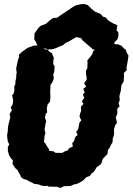

<svg xmlns="http://www.w3.org/2000/svg" viewBox="-20 -905 657 952"><path d="M281 27 262 21H252L220 20L213 16L198 18L183 14L170 9L150 7L142 2L124 -6L113 -13L96 -18L85 -26L78 -42L72 -51L67 -62L57 -70L47 -85L42 -91L44 -110L35 -119L25 -135L19 -157V-177L26 -189L19 -203L17 -214L15 -236L18 -249L19 -266L20 -278L24 -296L31 -323L28 -340L39 -359L33 -372L42 -386L44 -395L45 -410L40 -432L48 -442L51 -457V-477L56 -487L57 -507L60 -515L61 -537L63 -545L60 -565L62 -574L69 -608L75 -623L74 -634L92 -650L98 -654L117 -668L132 -673L145 -678L162 -680L170 -674L197 -667L204 -660L221 -659L219 -653L238 -641L242 -629L247 -618L245 -607L244 -587L251 -576L249 -550L244 -535L247 -517L240 -498L230 -483V-469L229 -454V-440L230 -425L228 -401L216 -387L212 -367L214 -348L207 -341L203 -322L209 -303L206 -293L201 -263L205 -245L201 -231L200 -220L198 -201L204 -195L214 -178L224 -164L222 -158L247 -154L255 -147H289L300 -154L317 -160L322 -170L341 -178L338 -195L347 -206L354 -227L365 -235L358 -250L368 -266L374 -297L383 -308L374 -328L378 -344L383 -357L381 -376L394 -390L386 -403L398 -420L391 -436L400 -446L393 -465L407 -475L397 -493L409 -508L410 -520L407 -533L406 -554L413 -566L414 -595L413 -606L425 -620L438 -637L442 -652L470 -666L476 -670L485 -679L500 -686L528 -694L541 -693L550 -686L565 -685L582 -679L592 -667L605 -657L607 -646L617 -630L615 -613L610 -584L607 -568L609 -558L594 -543L595 -530L594 -514L593 -500L582 -483L580 -464L579 -455L574 -437L572 -428L574 -409L568 -394L573 -378L561 -365L562 -350L561 -339L554 -323L560 -297L551 -283L545 -263L546 -245L544 -231L539 -218L538 -199L532 -190L524 -173L515 -161L513 -141L499 -127L490 -118L484 -98L477 -88L460 -77L446 -54L433 -44L426 -33L409 -27L392 -10L370 3L354 9L350 8L330 17L310 18H297ZM169 -671 160 -691 159 -696 150 -709 151 -739 170 -766 180 -776 208 -787 229 -806 244 -816 263 -817 281 -830 307 -847 342 -871 355 -878 379 -884 399 -885 415 -880 434 -861 451 -847 479 -836 491 -822 503 -819 519 -802 543 -788 562 -780 558 -754 567 -745V-724L562 -710L552 -700L538 -678L515 -667L512 -657L481 -652L461 -658L455 -655L440 -661L410 -687L389 -705L382 -716L358 -721L319 -698L306 -693L294 -682L256 -666L241 -661L219 -660L197 -667L187 -666Z"/></svg>

Font: Winky Rough ExtraBold
Style: Italic
Weight: 800
Italic angle: -8.97852°
Designer: Simon Atzbach
Foundry: typofactur
Version: Version 1.206; ttfautohint (v1.8.4.7-5d5b)